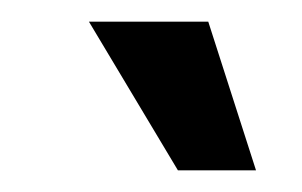

<svg xmlns="http://www.w3.org/2000/svg" viewBox="-20 -747 278 177"><path d="M144 -590 62 -727H172L216 -590Z"/></svg>

Font: Inclusive Sans
Style: Italic
Weight: 400
Italic angle: -7°
Designer: Olivia King
Foundry: Olivia King
Version: Version 2.004